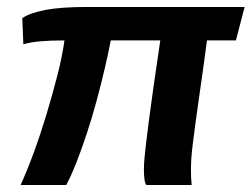

<svg xmlns="http://www.w3.org/2000/svg" viewBox="-20 -531 722 551"><path d="M39 0Q57 -39 76.5 -92Q96 -145 113.5 -203Q131 -261 145 -316Q159 -371 165 -415Q124 -415 96 -412.5Q68 -410 47 -404L44 -479Q66 -494 110.5 -502.5Q155 -511 230 -511H682L657 -415H574Q563 -332 554.5 -274Q546 -216 541 -178Q536 -140 533 -116Q530 -92 529 -75Q528 -58 528 -43Q528 -31 528.5 -20Q529 -9 530 0H400Q396 -5 394.5 -17Q393 -29 393 -45Q393 -59 394.5 -76Q396 -93 399 -118.5Q402 -144 407 -182.5Q412 -221 420 -278Q428 -335 440 -415H298Q291 -379 280.5 -334Q270 -289 257 -241Q244 -193 229 -147.5Q214 -102 199 -64Q184 -26 170 0Z"/></svg>

Font: Chivo SemiBold
Style: Italic
Weight: 600
Italic angle: -8.05°
Designer: Hector Gatti
Foundry: Omnibus-Type
Version: Version 2.002